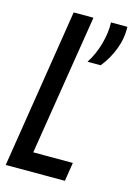

<svg xmlns="http://www.w3.org/2000/svg" viewBox="-112 -757 565 815"><g transform="rotate(15 170.5 -350.0)"><path d="M-3 0 108 -700H195L96 -82H270L257 0ZM219 -513Q246 -555 260 -605.5Q274 -656 272 -700H344Q346 -650 327.5 -601.5Q309 -553 277 -513Z"/></g></svg>

Font: Georama Condensed Medium
Style: Italic
Weight: 500
Width: 3
Italic angle: -9°
Designer: Jean-Baptiste Levee
Foundry: Production Type
Version: Version 1.000